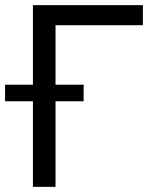

<svg xmlns="http://www.w3.org/2000/svg" viewBox="-50 -727 616 747"><path d="M505.9 -628.9H166V-397.5H275.4V-333H166V0H78.1V-333H-30.3V-397.5H78.1V-707H505.9Z"/></svg>

Font: Pretendard Std
Style: Regular
Weight: 400
Designer: Base glyphs from Inter by Rasmus Andersson; Hangeul glyphs from Noto Sans CJK(Source Han Sans) by Jang Soo-young and Kan
Foundry: Kil Hyung-jin
Version: Version 1.309